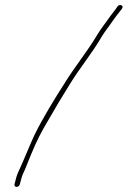

<svg xmlns="http://www.w3.org/2000/svg" viewBox="-20 -667 501 754"><path d="M58 56 61 45C66 25 68 20 77 1C82 -10 89 -29 101 -58C126 -118 141 -147 172 -199C199 -246 225 -290 251 -331C291 -398 341 -456 380 -524C394 -547 408 -563 422 -584L438 -606C444 -613 448 -619 452 -624C458 -631 467 -641 457 -646C452 -649 445 -647 441 -641C430 -624 417 -610 405 -592L386 -566C379 -557 371 -545 363 -532C322 -463 274 -406 233 -339C195 -280 147 -202 115 -136C101 -107 70 -30 57 -3C48 16 45 24 40 45L37 56C36 62 39 67 45 67C51 67 57 62 58 56Z"/></svg>

Font: Electronic
Style: ThnIt
Weight: 100
Version: Version 1.011